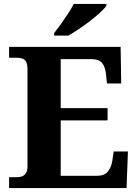

<svg xmlns="http://www.w3.org/2000/svg" viewBox="-20 -951 697 971"><path d="M26 0V-55H65Q83 -55 94.5 -60.5Q106 -66 112.5 -78Q119 -90 119 -109V-599Q119 -626 112 -638.5Q105 -651 92.5 -655Q80 -659 64 -659H26V-714H590L593 -529H521L516 -576Q512 -614 496 -633Q480 -652 443 -652H287V-404H524V-342H287V-62H471Q508 -62 525.5 -83.5Q543 -105 548 -138L555 -185H627L620 0ZM254 -784Q269.2 -803 287.9 -829Q306.5 -855 324.2 -882Q341.9 -909 353 -931H518V-921Q508 -908 486.7 -888Q465.5 -868 436.9 -846Q408.3 -824 379.3 -804.5Q350.2 -785 326 -771H254Z"/></svg>

Font: Noto Serif Hentaigana EL
Style: Regular
Weight: 400
Designer: Kazuhiro Yamada
Foundry: nipponia
Version: Version 1.000